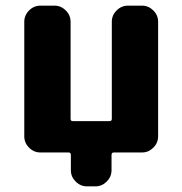

<svg xmlns="http://www.w3.org/2000/svg" viewBox="-20 -540 646 680"><path d="M123 0Q100 0 83 -17Q66 -34 66 -57V-463Q66 -486 83 -503Q100 -520 123 -520H173Q196 -520 213 -503Q230 -486 230 -463V-119Q230 -111 238 -111H368Q376 -111 376 -119V-463Q376 -486 393 -503Q410 -520 433 -520H483Q506 -520 523 -503Q540 -486 540 -463V-57Q540 -34 523 -17Q506 0 483 0H383Q375 0 375 9V63Q375 86 358 103Q341 120 318 120H288Q265 120 248 103Q231 86 231 63V9Q231 0 223 0Z"/></svg>

Font: Rounded Mplus 1c ExtraBold
Style: Regular
Weight: 800
Version: Version 1.059.20150529